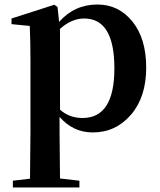

<svg xmlns="http://www.w3.org/2000/svg" viewBox="-20 -571 708 851"><path d="M246 -443V-85Q287 -48 346 -48Q487 -48 487 -268Q487 -489 353 -489Q297 -489 246 -443ZM235 -540 242 -474Q310 -551 412 -551Q506 -551 567 -475.5Q628 -400 628 -271Q628 -141 560.5 -62.5Q493 16 391 16Q304 16 244 -53V16Q244 76 246 220L332 230V260H37V230L113 221Q115 77 115 16V-306Q115 -384 112 -456L31 -464V-489L221 -550Z"/></svg>

Font: Swei Spring CJKtc
Style: Bold
Weight: 700
Version: Version 1.021